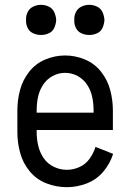

<svg xmlns="http://www.w3.org/2000/svg" viewBox="-20 -768 540 796"><path d="M150 -623Q133 -623 117.5 -630Q102 -637 94.5 -652.5Q87 -668 88 -685Q87 -702 94.5 -717.5Q102 -733 117.5 -740.5Q133 -748 150 -748Q167 -748 182.5 -740.5Q198 -733 205 -717.5Q212 -702 213 -685Q212 -668 205 -652.5Q198 -637 182.5 -630Q167 -623 150 -623ZM350 -623Q333 -623 317.5 -630Q302 -637 294.5 -652.5Q287 -668 288 -685Q287 -702 294.5 -717.5Q302 -733 317.5 -740.5Q333 -748 350 -748Q367 -748 382.5 -740.5Q398 -733 405 -717.5Q412 -702 413 -685Q412 -668 405 -652.5Q398 -637 382.5 -630Q367 -623 350 -623ZM257 8Q213 8 172 -8Q131 -24 103 -58Q75 -92 63.5 -134.5Q52 -177 52 -220V-310Q52 -353 63 -394.5Q74 -436 100.5 -470Q127 -504 167 -521Q207 -538 250 -538Q293 -538 333 -521Q373 -504 399.5 -470Q426 -436 437 -394.5Q448 -353 448 -310V-229H132V-220Q132 -192 138.5 -164Q145 -136 161 -112.5Q177 -89 203 -76.5Q229 -64 257 -64Q284 -64 309.5 -75.5Q335 -87 351.5 -110Q368 -133 376 -159L449 -130Q436 -89 408 -56Q380 -23 339.5 -7.5Q299 8 257 8ZM132 -301H368V-310Q368 -338 362.5 -365Q357 -392 342 -415.5Q327 -439 302.5 -452.5Q278 -466 250 -466Q222 -466 197.5 -452.5Q173 -439 158 -415.5Q143 -392 137.5 -365Q132 -338 132 -310Z"/></svg>

Font: Iosevka SS01
Style: Regular
Weight: 400
Monospace: yes
Designer: Belleve Invis
Foundry: Belleve Invis
Version: 2.3.3; ttfautohint (v1.8.3)